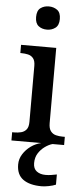

<svg xmlns="http://www.w3.org/2000/svg" viewBox="-65 -797 460 1071"><g transform="rotate(5 165.5 -261.5)"><path d="M21 0V-46H34Q53 -46 71 -50.5Q89 -55 100.5 -69Q112 -83 112 -112V-425Q112 -454 100.5 -468Q89 -482 71 -486Q53 -490 34 -490H28V-536H225V-115Q225 -85 236.5 -70Q248 -55 266 -50.5Q284 -46 304 -46H316V0ZM164 -633Q136 -633 117 -648Q98 -663 98 -698Q98 -734 117.5 -748.5Q137 -763 164 -763Q191 -763 211 -748.5Q231 -734 231 -698Q231 -663 211 -648Q191 -633 164 -633ZM211 240Q144 240 107 213.5Q70 187 70 130Q70 99 87 72Q104 45 130.5 26Q157 7 188 0H251Q230 6 208.5 21.5Q187 37 172.5 60Q158 83 158 115Q158 146 177.5 160.5Q197 175 227 175Q241 175 256.5 173Q272 171 290 167V224Q274 231 250.5 235.5Q227 240 211 240Z"/></g></svg>

Font: Noto Naskh Arabic Medium
Style: Regular
Weight: 500
Designer: Monotype Design Team, David Williams, Mohamad Dakak and Nizar Qandah
Foundry: Monotype Imaging Inc.
Version: Version 2.016